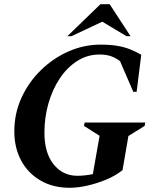

<svg xmlns="http://www.w3.org/2000/svg" viewBox="-20 -882 749 912"><path d="M311 10Q232 10 172.5 -24.5Q113 -59 80.5 -119.5Q48 -180 48 -258Q48 -343 82 -417.5Q116 -492 174.5 -549Q233 -606 306 -638Q379 -670 457 -670Q503 -670 536 -664.5Q569 -659 596 -648.5Q623 -638 651 -622L629 -446H613L550 -592Q528 -608 506 -615.5Q484 -623 452 -623Q395 -623 347 -592.5Q299 -562 264 -509.5Q229 -457 210 -390.5Q191 -324 191 -252Q191 -156 234.5 -101.5Q278 -47 348 -47Q364 -47 383 -49Q402 -51 421 -55L453 -237L379 -284L382 -300H670L667 -284L590 -236L562 -74Q530 -48 486 -29.5Q442 -11 396 -0.5Q350 10 311 10ZM300 -710 457 -862H501L600 -710H581L466 -779L319 -710Z"/></svg>

Font: Spectral
Style: Bold Italic
Weight: 700
Italic angle: -10°
Designer: Jean-Baptiste Levee
Foundry: Production Type
Version: Version 2.001